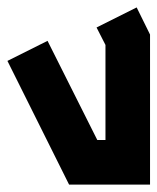

<svg xmlns="http://www.w3.org/2000/svg" viewBox="-44 -497 424 517"><path d="M324 -477 360 -404V0H142L-24 -333L84 -387L218 -120H240V-376L216 -423Z"/></svg>

Font: SOV_raksil
Style: bold
Weight: 700
Version: Version 1.00